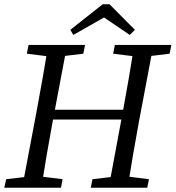

<svg xmlns="http://www.w3.org/2000/svg" viewBox="-22 -881 824 901"><path d="M-2 0H264L272 -40L152 -55H134L7 -40L-2 0ZM82 0H172C188 -103 206 -207 225 -310L293 -670H204C188 -567 169 -463 150 -360L82 0ZM104 -629 225 -614H244L369 -629L377 -670H112L104 -629ZM189 -320H593V-366H189V-320ZM404 0H669L677 -40L558 -55H539L412 -40L404 0ZM488 0H577C593 -103 611 -207 630 -310L698 -670H608C592 -567 574 -463 555 -360L488 0ZM509 -629 630 -614H650L774 -629L782 -670H517L509 -629ZM492 -861H460L308 -741L322 -717L512 -825H428L587 -717L611 -741L492 -861Z"/></svg>

Font: Source Serif 4 Variable
Style: Italic
Weight: 400
Italic angle: -12°
Designer: Frank Grießhammer
Foundry: Adobe Systems Incorporated
Version: Version 4.004;hotconv 1.0.116;makeotfexe 2.5.65601